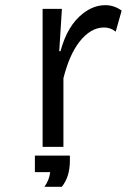

<svg xmlns="http://www.w3.org/2000/svg" viewBox="-20 -599 540 739"><path d="M218.3 -564.9 208 -401.9H212.9Q239.3 -501.5 300.8 -548.3Q341.3 -579.1 385.3 -579.1Q419.9 -579.1 448.2 -558.1L425.3 -477.1Q406.2 -493.2 380.4 -493.2Q328.6 -493.2 285.2 -437.5Q246.6 -387.2 224.1 -297.9V-33.7H144V-564.9ZM114.3 63.5V0H249V19.5Q249 81.5 217.8 120.1H150.9Q169.4 94.7 173.3 63.5Z"/></svg>

Font: BIZ UDGothic
Style: Regular
Weight: 400
Monospace: yes
Designer: TypeBank Co., Ltd.
Foundry: Morisawa Inc.
Version: Version 1.05